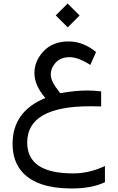

<svg xmlns="http://www.w3.org/2000/svg" viewBox="-20 -755 668 1089"><path d="M51.3 61C51.3 128.1 70.6 182.5 109.4 224.1C165 284 257.5 314 386.7 314C462.9 314 525.7 302.1 575.2 278.3V186.5C516.6 214.5 456.1 228.5 393.6 228.5C220.7 228.5 134.3 170.1 134.3 53.2C134.3 -84.5 254.7 -153 495.6 -152.3C514.5 -152.3 533.9 -152 553.7 -151.4V-236.8C524.7 -240.1 497.9 -241.7 473.1 -241.7C426.9 -241.4 376.3 -236.3 321.3 -226.6C300.8 -252.9 286.9 -273.4 279.8 -288.1C272 -303.7 268.1 -318.8 268.1 -333.5C268.1 -350.4 272.9 -366.7 282.7 -382.3C302.2 -414.6 332.8 -430.7 374.5 -430.7C407.4 -430.7 446.6 -416 492.2 -386.7L524.9 -460C475.7 -500 423.8 -520 369.1 -520C309.6 -520 262.4 -501.6 227.5 -464.8C192.7 -428.4 175.3 -386.7 175.3 -339.8C175.3 -293.6 196 -246.7 237.3 -199.2C113.3 -148.4 51.3 -61.7 51.3 61ZM296.2 -667.6 364.2 -599.7 431.5 -667.1 363.6 -735Z"/></svg>

Font: Dirooz FD
Style: FD
Weight: 400
Foundry: DejaVu fonts team - Redesigned by Saber Rastikerdar
Version: Version 0.2.1